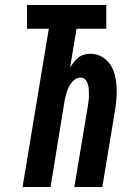

<svg xmlns="http://www.w3.org/2000/svg" viewBox="-20 -755 540 775"><path d="M71 0 177 -639H89V-735H409V-639H289L263 -483Q270 -494 278 -504.5Q286 -515 296.5 -523Q307 -531 319.5 -534.5Q332 -538 344 -538Q369 -538 390 -526.5Q411 -515 424 -496Q437 -477 443 -454Q449 -431 450.5 -406.5Q452 -382 450 -357Q448 -332 444 -308L393 0H280L334 -323Q336 -335 337.5 -346.5Q339 -358 339 -369.5Q339 -381 338.5 -392.5Q338 -404 335 -414.5Q332 -425 324.5 -433.5Q317 -442 306 -442Q291 -442 278.5 -431Q266 -420 259 -406.5Q252 -393 248 -378.5Q244 -364 241 -350L184 0Z"/></svg>

Font: Iosevka Curly Oblique
Style: Bold
Weight: 700
Italic angle: -9°
Monospace: yes
Designer: Belleve Invis
Foundry: Belleve Invis
Version: Version 11.1.0; ttfautohint (v1.8.3)